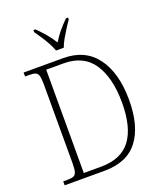

<svg xmlns="http://www.w3.org/2000/svg" viewBox="-166 -1037 964 1142"><g transform="rotate(-20 316.0 -465.5)"><path d="M43 0V-25H71Q95 -25 108.5 -30.5Q122 -36 127 -54Q132 -72 132 -110V-607Q132 -643 127 -660.5Q122 -678 108.5 -683.5Q95 -689 71 -689H43V-714H293Q432 -714 504.5 -615.5Q577 -517 577 -346Q577 -181 508 -90.5Q439 0 294 0ZM283 -30Q412 -30 472 -109.5Q532 -189 532 -346Q532 -502 472 -593Q412 -684 284 -684H175V-30ZM269 -771Q261 -794 246.5 -820.5Q232 -847 215 -873Q198 -899 184 -918V-931H197Q229 -899 251 -873Q273 -847 294 -813Q315 -847 336.5 -873Q358 -899 390 -931H403V-918Q389 -899 372.5 -873Q356 -847 341 -820.5Q326 -794 318 -771Z"/></g></svg>

Font: Noto Serif Tamil SemiCondensed ExtraLight
Style: Regular
Weight: 200
Width: 4
Designer: Indian Type Foundry, Tom Grace, and the Monotype Design Team
Foundry: Monotype Imaging Inc.
Version: Version 2.004; ttfautohint (v1.8.4.7-5d5b)